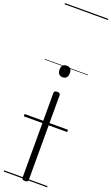

<svg xmlns="http://www.w3.org/2000/svg" viewBox="-270 -1042 922 1588"><g transform="rotate(20 191.0 -248.0)"><path d="M191 500Q164 500 164 481V-266Q164 -275 171 -280Q178 -285 191 -285Q219 -285 219 -266V481Q219 491 212 495.5Q205 500 191 500ZM191 -413Q169 -413 157.5 -426Q146 -439 146 -464Q146 -490 157.5 -502.5Q169 -515 191 -515Q214 -515 225.5 -502.5Q237 -490 236 -464Q236 -439 224.5 -426Q213 -413 191 -413ZM0 476H382V486H0ZM0 -20H382V0H0ZM0 -505H382V-500H0ZM0 -996H382V-986H0Z"/></g></svg>

Font: Playwrite PL Guides
Style: Regular
Weight: 400
Designer: Veronika Burian, José Scaglione
Foundry: TypeTogether
Version: Version 1.003